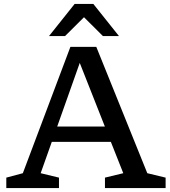

<svg xmlns="http://www.w3.org/2000/svg" viewBox="-20 -955 864 975"><path d="M728 -75.5 821 -53V0H513V-53L606 -75.5L543 -234.5H243L186.5 -75.5L279.5 -53V0H12V-53L96 -75.5L337.5 -717H469ZM270.5 -312.5H512.5L385 -635.5ZM502.5 -772 406.5 -867.5 310.5 -772H229L359 -935H454L584 -772Z"/></svg>

Font: Newsreader 6pt
Style: Regular
Weight: 400
Designer: Hugues Gentile
Foundry: Production Type
Version: Version 1.003; ttfautohint (v1.8.3)